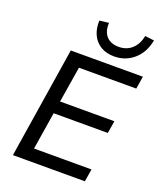

<svg xmlns="http://www.w3.org/2000/svg" viewBox="-167 -1042 958 1146"><g transform="rotate(20 312.0 -469.0)"><path d="M55 0 166 -705H624L611 -625H247L210 -397H555L542 -318H198L160 -80H525L512 0ZM420 -760Q371 -760 335.5 -781Q300 -802 281.5 -840.5Q263 -879 265 -931L324 -938Q321 -884 348 -853.5Q375 -823 426 -823Q477 -823 510.5 -854Q544 -885 554 -938L612 -931Q597 -851 544.5 -805.5Q492 -760 420 -760Z"/></g></svg>

Font: Nunito Sans 10pt Medium
Style: Italic
Weight: 500
Italic angle: -9°
Designer: Vernon Adams
Foundry: Vernon Adams
Version: Version 3.101;gftools[0.9.27]